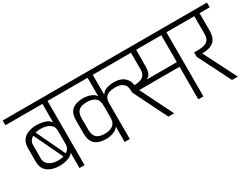

<svg xmlns="http://www.w3.org/2000/svg" viewBox="-101 -1434 2631 2027"><g transform="rotate(-30 1215.0 -420.0)"><path d="M484 0H422V-183.2H418Q403 -161.2 374.3 -148.2Q345.7 -135.3 313.5 -129.8Q281.3 -124.3 255.5 -124.3Q168.3 -124.3 112.1 -164.2Q55.8 -204.2 55.8 -291.2V-453.2Q55.8 -512.2 81.7 -549.2Q107.5 -586.2 152.5 -603.2Q197.5 -620.2 255.5 -620.2Q281.3 -620.2 313.5 -614.7Q345.7 -609.2 374.3 -596.7Q403 -584.2 418 -561.2H422V-782.5H-29.7V-840.2H615.7V-782.5H484ZM118.7 -293.3Q118.7 -255 139.9 -230.3Q161.2 -205.5 195.6 -193.3Q230.1 -181.2 269.2 -181.2Q287.8 -181.2 304.6 -183.2Q321.5 -185.3 336.8 -189.7L169.3 -540Q146.5 -527 132.6 -505.8Q118.7 -484.5 118.7 -453ZM373.8 -207Q396.2 -220 409.1 -241.5Q422 -262.9 422 -293.3V-453Q422 -493.3 401.3 -517.6Q380.7 -541.8 345.9 -553Q311.2 -564.2 269.2 -564.2Q253.5 -564.2 238.1 -562.1Q222.7 -560 208.5 -555.7Z M972.7 0V-183.2H968.7Q953.7 -161.2 928.7 -148.2Q903.8 -135.3 875.9 -129.8Q848 -124.3 823 -124.3Q735 -124.3 688.3 -164.2Q641.7 -204.2 641.7 -291.2V-453.2Q641.7 -542.2 688.3 -581.2Q735 -620.2 823 -620.2Q848 -620.2 875.9 -614.7Q903.8 -609.2 928.7 -596.7Q953.7 -584.2 968.7 -561.2H972.7V-782.5H550V-840.2H1466V-782.5H1035.5V-545.2H1039.3Q1062.3 -579.2 1102.5 -591.7Q1142.7 -604.2 1181.8 -604.2Q1272.2 -604.2 1317.9 -560.4Q1363.7 -516.7 1363.7 -446.5V-420.8L1302.3 -420L1301.5 -446.2Q1300.7 -492.8 1269.2 -520.9Q1237.7 -549 1172 -549Q1108.7 -549 1073.3 -525.8Q1038 -502.7 1035.5 -446.5V0ZM833.2 -179.5Q900.8 -179.5 936.8 -207.3Q972.7 -235.1 972.7 -300.8V-439.7Q972.7 -509.7 936.8 -537.4Q900.8 -565 833.2 -565Q768.3 -565 736.4 -536.8Q704.5 -508.5 704.5 -444.7V-300.8Q704.5 -238.8 736.4 -209.1Q768.3 -179.5 833.2 -179.5ZM1506.2 -1 1302.3 -412.3V-466.5Q1337.3 -466.5 1372.6 -468Q1407.8 -469.5 1437.1 -479Q1466.4 -488.5 1483.8 -512.5Q1501.2 -536.5 1501.2 -581.5V-782.5H1039.5V-840.2H2064.2V-782.5H1933.5V-1H1871.3V-397.7H1379.5L1576.7 -1ZM1509.2 -454.7H1871.3V-782.5H1564.3L1563.3 -574Q1563.3 -541 1553.2 -507.3Q1543 -473.7 1509.2 -458.7Z M2281.7 -0.2 2081 -397.3 2080.2 -451.8Q2115.2 -451.8 2149.7 -453.3Q2184.2 -454.8 2212.2 -464.3Q2240.2 -473.8 2256.8 -497.8Q2273.3 -521.8 2273.3 -566.8V-782.5H1992V-840.2H2460.5V-782.5H2337.3L2337.2 -569.8Q2337.2 -524.8 2325.7 -492.8Q2314.2 -460.8 2290.7 -440.4Q2267.2 -420 2232.1 -410.1Q2197 -400.2 2149.5 -400.2L2352.2 -0.2Z"/></g></svg>

Font: Matangi Light
Style: Regular
Weight: 300
Designer: Prashant Pant
Foundry: The Graphic Ant
Version: Version 3.002